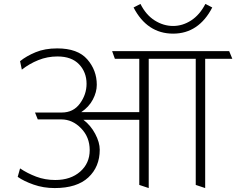

<svg xmlns="http://www.w3.org/2000/svg" viewBox="-20 -940 1201 976"><path d="M1024 -920 1059 -902Q1025 -836 975 -802.5Q925 -769 860 -769Q794 -769 743.5 -802.5Q693 -836 659 -902L694 -920Q722 -864 766.5 -836Q811 -808 860 -808Q908 -808 951.5 -836Q995 -864 1024 -920ZM688 0V-331H404Q441 -303 464 -259.5Q487 -216 487 -179Q487 -92 429 -38Q371 16 258 16Q201 16 151 -1.5Q101 -19 70 -41L82 -84Q119 -59 164 -42Q209 -25 261 -25Q339 -25 387.5 -67.5Q436 -110 436 -177Q436 -243 392 -288Q348 -333 292 -333H172L158 -368H294Q353 -368 386.5 -414Q420 -460 420 -514Q420 -573 382 -613Q344 -653 272 -653Q221 -653 175 -634.5Q129 -616 91 -586L82 -629Q114 -655 161 -674.5Q208 -694 271 -694Q375 -694 423.5 -638.5Q472 -583 472 -509Q472 -472 452 -434Q432 -396 393 -370H688V-641H564L550 -680H1145L1161 -641H1023V16L975 0V-641H736V16Z"/></svg>

Font: Palanquin Thin
Style: Regular
Weight: 250
Designer: Pria Ravichandran
Version: Version 1.001